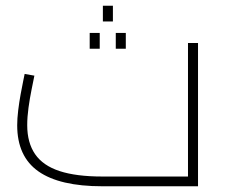

<svg xmlns="http://www.w3.org/2000/svg" viewBox="-20 -650 801 670"><path d="M337 0Q188 0 114 -52Q40 -104 40 -213Q40 -236 43.5 -265Q47 -294 52 -321Q57 -348 61 -367.5Q65 -387 66 -392L100 -386Q96 -366 90 -336.5Q84 -307 79.5 -274.5Q75 -242 75 -213Q75 -152 102.5 -112Q130 -72 188 -53Q246 -34 337 -34H636V-500H671V0ZM339 -575V-630H374V-575ZM293 -480V-535H328V-480ZM384 -480V-535H419V-480Z"/></svg>

Font: TitilliumWeb ExtraLight
Style: Regular
Weight: 400
Designer: Mohamed Gaber, Accademia di Belle Arti di Urbino and others
Foundry: Kief Type Foundry, Accademia di Belle Arti di Urbino and others
Version: Version 3.000; ttfautohint (v1.8.2)